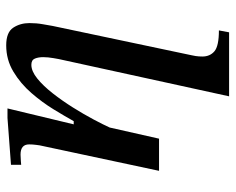

<svg xmlns="http://www.w3.org/2000/svg" viewBox="-88 -432 740 603"><g transform="rotate(-90 281.5 -130.0)"><path d="M482 220H281L398 -315Q398 -315 401 -332Q404 -349 404 -364Q404 -379 399.5 -390Q395 -401 380 -401Q360 -401 337 -382.5Q314 -364 290.5 -334Q267 -304 246 -270.5Q225 -237 208.5 -206Q192 -175 183 -155L148 0H47L127 -375Q127 -375 128.5 -386Q130 -397 130 -408Q130 -435 98 -435Q89 -435 77.5 -434Q66 -433 66 -433V-465L213 -476H243L193 -268H203Q218 -295 240 -331Q262 -367 291.5 -401Q321 -435 358.5 -457.5Q396 -480 441 -480Q482 -480 496.5 -458Q511 -436 511 -407Q511 -385 507.5 -365.5Q504 -346 502 -334L410 102Q409 105 407.5 115Q406 125 406 136Q406 160 422.5 174Q439 188 488 188Z"/></g></svg>

Font: STIX Two Text Medium
Style: Italic
Weight: 500
Italic angle: -12°
Designer: Ross Mills, John Hudson & Paul Hanslow, Tiro Typeworks Ltd; with prior portions MicroPress Inc. and Coen Hoffman, Elsevi
Foundry: Tiro Typeworks Ltd
Version: Version 2.13 b171